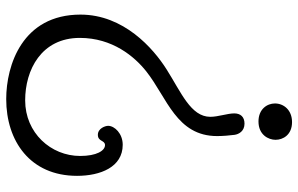

<svg xmlns="http://www.w3.org/2000/svg" viewBox="-191 -680 960 618"><g transform="rotate(-90 289.0 -371.0)"><path d="M193 -503C193 -512 185 -536 164 -536C142 -536 147 -513 131 -513C113 -513 96 -540 96 -593C96 -687 170 -770 275 -770C373 -770 476 -718 476 -594C476 -489 416 -418 368 -380C283 -313 160 -283 160 -152C160 -135 162 -110 164 -96C166 -82 176 -64 200 -64C222 -64 233 -77 233 -97C233 -119 222 -149 222 -174C222 -237 301 -268 375 -315C443 -358 551 -453 551 -592C551 -779 388 -831 279 -831C144 -831 32 -754 32 -603C32 -528 60 -456 132 -456C168 -456 193 -482 193 -503ZM148 36C148 60 164 89 205 89C244 89 265 62 265 34C265 9 247 -19 207 -19C164 -19 148 13 148 36Z"/></g></svg>

Font: Life Savers
Style: Bold
Weight: 700
Designer: Pablo Impallari, Rodrigo Fuenzalida, Brenda Gallo
Foundry: Pablo Impallari, Rodrigo Fuenzalida, Brenda Gallo
Version: Version 3.000